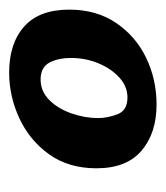

<svg xmlns="http://www.w3.org/2000/svg" viewBox="8 -732 354 409"><g transform="rotate(-90 184.5 -527.0)"><path d="M167 -370Q106 -370 68.5 -402Q31 -434 31 -498Q31 -557 60.5 -598.5Q90 -640 137 -662Q184 -684 235 -684Q297 -684 333 -652Q369 -620 369 -556Q369 -498 340.5 -456Q312 -414 266 -392Q220 -370 167 -370ZM182 -432Q205 -432 224 -449Q243 -466 254.5 -493.5Q266 -521 266 -552Q266 -580 256 -598.5Q246 -617 220 -617Q195 -617 176.5 -598.5Q158 -580 148 -551.5Q138 -523 138 -494Q138 -475 146 -453.5Q154 -432 182 -432Z"/></g></svg>

Font: Sansita Swashed Light Black
Style: Regular
Weight: 900
Version: Version 1.003